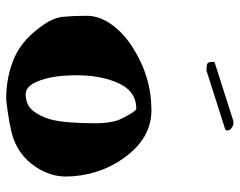

<svg xmlns="http://www.w3.org/2000/svg" viewBox="-97 -634 774 620"><g transform="rotate(90 290.0 -324.0)"><path d="M57 -82Q37 -111 34 -143Q31 -175 31 -217Q31 -259 60 -298.5Q89 -338 134 -366Q228 -426 336 -426Q429 -426 493 -333Q521 -293 535.5 -245.5Q550 -198 550 -149Q550 -100 520 -54Q480 8 406 26Q382 32 344.5 37.5Q307 43 300 43Q226 43 165 16Q104 -11 57 -82ZM223 -183Q223 -160 225.5 -133Q228 -106 235 -81Q252 -20 284 -20Q319 -20 338 -44Q357 -68 366 -102Q378 -148 378 -246Q378 -288 368 -319Q344 -371 332 -377Q331 -377 330 -377Q269 -377 243 -306Q223 -254 223 -183ZM371 -690 375 -691Q385 -691 393 -685Q401 -679 401 -673Q401 -667 400.5 -667Q400 -667 400 -666V-665L212 -605Q210 -604 208 -604H201Q190 -604 185 -607Q180 -610 180 -622V-627Q180 -629 181 -630L369 -690Z"/></g></svg>

Font: Miltonian Tattoo
Style: Regular
Weight: 400
Designer: Pablo Impallari
Foundry: Pablo Impallari
Version: Version 1.008